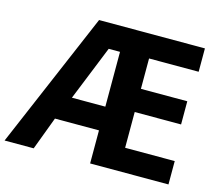

<svg xmlns="http://www.w3.org/2000/svg" viewBox="-106 -894 1184 1032"><g transform="rotate(15 486.0 -378.5)"><path d="M0 0 323 -757H912V-627H636V-458H894V-329H636V-130H912V0H476V-184H231L162 0ZM290 -316H476V-621H413Z"/></g></svg>

Font: Menbere
Style: Regular
Weight: 400
Designer: Aleme Tadesse
Foundry: Sorkin Type Co
Version: Version 1.000